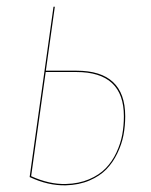

<svg xmlns="http://www.w3.org/2000/svg" viewBox="-20 -537 445 566"><path d="M205.6 -328.6Q349.1 -328.6 349.1 -194.3Q349.1 -165.5 344 -138.7Q338.9 -111.8 325.9 -85Q313 -58.1 293.7 -38.1Q274.4 -18.1 243.7 -4.9Q212.9 8.3 174.3 9.3Q122.1 10.7 67.4 -15.1L137.7 -517.1H141.6L115.2 -328.6ZM174.3 5.4Q212.4 4.4 242.7 -8.5Q272.9 -21.5 291.7 -41Q310.5 -60.5 323 -86.9Q335.4 -113.3 340.3 -139.6Q345.2 -166 345.2 -194.3Q345.2 -324.7 205.1 -324.7H114.7L71.8 -17.6Q125.5 6.8 174.3 5.4Z"/></svg>

Font: Fira Sans Compressed Four
Style: Italic
Weight: 100
Width: 3
Italic angle: -8°
Designer: Carrois Corporate & Edenspiekermann AG
Foundry: Carrois Corporate GbR & Edenspiekermann AG
Version: Version 4.203;PS 004.203;hotconv 1.0.88;makeotf.lib2.5.64775